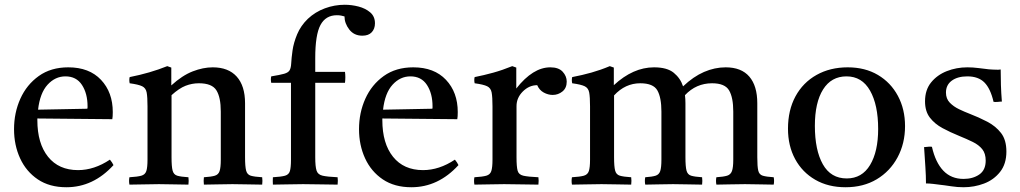

<svg xmlns="http://www.w3.org/2000/svg" viewBox="-20 -775 4288 807"><path d="M259 12Q188 12 139 -21Q90 -54 64.5 -109.5Q39 -165 39 -232Q39 -301 65.5 -360Q92 -419 143 -455.5Q194 -492 267 -492Q355 -492 404.5 -439.5Q454 -387 454 -304Q454 -294 453.5 -286.5Q453 -279 452 -274L137 -277Q137 -273 137 -270Q137 -172 182 -116Q227 -60 308 -60Q376 -60 442 -104Q452 -92 457 -81Q372 12 259 12ZM140 -314 347 -318Q348 -320 348 -323.5Q348 -327 348 -328Q348 -382 324.5 -418Q301 -454 255 -454Q212 -454 180 -419Q148 -384 140 -314Z M837 1Q835 -15 837 -30Q868 -32 883 -36.5Q898 -41 903 -56Q908 -71 908 -104V-306Q908 -366 889.5 -395.5Q871 -425 816 -425Q787 -425 760 -414.5Q733 -404 701 -375V-114Q701 -75 705.5 -58Q710 -41 725 -36.5Q740 -32 772 -30Q774 -15 772 1Q744 1 713.5 0Q683 -1 648 -1Q616 -1 585 0Q554 1 524 1Q521 -15 524 -30Q558 -32 574 -36.5Q590 -41 595 -56Q600 -71 600 -104V-328Q600 -367 596.5 -386Q593 -405 577.5 -412.5Q562 -420 525 -425Q522 -439 525 -451Q611 -468 683 -497L700 -491V-416Q746 -458 790 -475Q834 -492 874 -492Q940 -492 975 -453Q1010 -414 1010 -341V-114Q1010 -75 1014.5 -58Q1019 -41 1034 -36.5Q1049 -32 1082 -30Q1084 -15 1082 1Q1052 1 1023.5 0Q995 -1 957 -1Q920 -1 892.5 0Q865 1 837 1Z M1430 -427H1305V-114Q1305 -75 1310.5 -58Q1316 -41 1336 -36.5Q1356 -32 1399 -30Q1401 -16 1399 1Q1365 1 1330 0Q1295 -1 1254 -1Q1214 -1 1186.5 0Q1159 1 1127 1Q1126 -14 1127 -30Q1162 -32 1178 -36.5Q1194 -41 1198.5 -56Q1203 -71 1203 -104V-427H1120Q1117 -442 1120 -454Q1157 -460 1174.5 -465Q1192 -470 1197.5 -480Q1203 -490 1204 -509Q1205 -530 1209.5 -562.5Q1214 -595 1229 -631Q1244 -667 1274 -696Q1305 -725 1345.5 -740Q1386 -755 1429 -755Q1458 -755 1487 -747.5Q1516 -740 1536 -723Q1556 -706 1556 -677Q1556 -654 1542.5 -639.5Q1529 -625 1503 -625Q1468 -625 1448 -651Q1428 -677 1428 -706Q1421 -708 1413.5 -709.5Q1406 -711 1396 -711Q1349 -711 1327 -670Q1305 -629 1305 -531V-473H1430Q1433 -451 1430 -427Z M1709 12Q1638 12 1589 -21Q1540 -54 1514.5 -109.5Q1489 -165 1489 -232Q1489 -301 1515.5 -360Q1542 -419 1593 -455.5Q1644 -492 1717 -492Q1805 -492 1854.5 -439.5Q1904 -387 1904 -304Q1904 -294 1903.5 -286.5Q1903 -279 1902 -274L1587 -277Q1587 -273 1587 -270Q1587 -172 1632 -116Q1677 -60 1758 -60Q1826 -60 1892 -104Q1902 -92 1907 -81Q1822 12 1709 12ZM1590 -314 1797 -318Q1798 -320 1798 -323.5Q1798 -327 1798 -328Q1798 -382 1774.5 -418Q1751 -454 1705 -454Q1662 -454 1630 -419Q1598 -384 1590 -314Z M1974 1Q1971 -15 1974 -30Q2008 -32 2024 -36.5Q2040 -41 2045 -56Q2050 -71 2050 -104V-328Q2050 -367 2046.5 -386Q2043 -405 2027.5 -412.5Q2012 -420 1975 -425Q1972 -439 1975 -451Q2015 -459 2053 -469.5Q2091 -480 2133 -497L2150 -491V-403Q2220 -492 2293 -492Q2328 -492 2345 -473.5Q2362 -455 2362 -432Q2362 -405 2344 -390.5Q2326 -376 2303 -376Q2284 -376 2265.5 -386Q2247 -396 2238 -417Q2204 -417 2177.5 -390.5Q2151 -364 2151 -329V-114Q2151 -75 2155.5 -58Q2160 -41 2179.5 -36.5Q2199 -32 2243 -30Q2245 -16 2243 1Q2209 1 2173 0Q2137 -1 2099 -1Q2062 -1 2033.5 0Q2005 1 1974 1Z M2991 1Q2988 -15 2991 -30Q3021 -32 3036 -36.5Q3051 -41 3056.5 -56Q3062 -71 3062 -104V-306Q3062 -365 3044.5 -395Q3027 -425 2973 -425Q2906 -425 2859 -375Q2861 -359 2861 -341V-114Q2861 -75 2865.5 -58Q2870 -41 2885 -36.5Q2900 -32 2931 -30Q2933 -15 2931 1Q2903 1 2875 0Q2847 -1 2809 -1Q2772 -1 2744.5 0Q2717 1 2692 1Q2689 -15 2692 -30Q2721 -32 2735.5 -36.5Q2750 -41 2755 -56Q2760 -71 2760 -104V-306Q2760 -365 2743 -395Q2726 -425 2671 -425Q2608 -425 2561 -374V-114Q2561 -75 2565.5 -58Q2570 -41 2585.5 -36.5Q2601 -32 2633 -30Q2635 -15 2633 1Q2605 1 2575.5 0Q2546 -1 2508 -1Q2472 -1 2443 0Q2414 1 2384 1Q2381 -15 2384 -30Q2418 -32 2434 -36.5Q2450 -41 2455 -56Q2460 -71 2460 -104V-328Q2460 -367 2456.5 -386Q2453 -405 2437.5 -412.5Q2422 -420 2385 -425Q2382 -439 2385 -451Q2427 -459 2466 -470Q2505 -481 2543 -497L2560 -491V-417Q2641 -492 2729 -492Q2784 -492 2812 -469Q2840 -446 2851 -412Q2894 -453 2939 -472.5Q2984 -492 3030 -492Q3096 -492 3129.5 -453Q3163 -414 3163 -341V-114Q3163 -75 3167 -58Q3171 -41 3186 -36.5Q3201 -32 3232 -30Q3235 -15 3232 1Q3204 1 3176 0Q3148 -1 3111 -1Q3073 -1 3044.5 0Q3016 1 2991 1Z M3534 12Q3461 12 3406.5 -19.5Q3352 -51 3322 -106.5Q3292 -162 3292 -234Q3292 -312 3323.5 -370Q3355 -428 3412 -460Q3469 -492 3543 -492Q3616 -492 3670 -460Q3724 -428 3754 -372Q3784 -316 3784 -245Q3784 -172 3752.5 -113.5Q3721 -55 3665 -21.5Q3609 12 3534 12ZM3405 -246Q3405 -144 3438.5 -84.5Q3472 -25 3539 -25Q3603 -25 3637 -81.5Q3671 -138 3671 -233Q3671 -334 3637 -394Q3603 -454 3538 -454Q3474 -454 3439.5 -399Q3405 -344 3405 -246Z M3897 -158Q3912 -92 3945 -57.5Q3978 -23 4030 -23Q4069 -23 4096 -41.5Q4123 -60 4123 -100Q4123 -130 4108.5 -148Q4094 -166 4068.5 -178.5Q4043 -191 4011 -204Q3974 -219 3941.5 -236.5Q3909 -254 3888.5 -280.5Q3868 -307 3868 -349Q3868 -397 3893.5 -428.5Q3919 -460 3959.5 -476Q4000 -492 4046 -492Q4069 -492 4092 -489Q4115 -486 4117 -486Q4137 -483 4154 -482.5Q4171 -482 4172 -482Q4173 -482 4176.5 -482Q4180 -482 4186 -483Q4186 -451 4187 -418Q4188 -385 4191 -348Q4190 -348 4187 -348Q4178 -347 4170.5 -346.5Q4163 -346 4156 -347Q4143 -403 4117.5 -428.5Q4092 -454 4046 -454Q4005 -454 3980.5 -436Q3956 -418 3956 -386Q3956 -360 3972 -343.5Q3988 -327 4011 -316Q4034 -305 4055 -297Q4094 -282 4129.5 -263.5Q4165 -245 4187.5 -216Q4210 -187 4210 -138Q4210 -86 4183.5 -52.5Q4157 -19 4116 -3.5Q4075 12 4030 12Q4004 12 3978.5 8Q3953 4 3951 4Q3949 4 3934.5 2Q3920 0 3902.5 -2Q3885 -4 3872 -4Q3872 -35 3869.5 -73Q3867 -111 3864 -157Q3866 -157 3869 -157Q3878 -158 3884.5 -158.5Q3891 -159 3897 -158Z"/></svg>

Font: Tiro Devanagari Sanskrit
Style: Regular
Weight: 400
Designer: Devanagari: John Hudson & Fiona Ross. Latin: John Hudson.
Foundry: Tiro Typeworks Ltd.
Version: Version 1.52